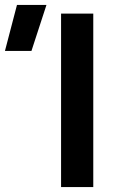

<svg xmlns="http://www.w3.org/2000/svg" viewBox="-158 -755 484 775"><path d="M88.5 0V-700H218.5V0ZM-138 -549.5 -89.5 -735H29.5L-31 -549.5Z"/></svg>

Font: Geologica Thin Roman Medium
Style: Regular
Weight: 500
Version: Version 1.010;gftools[0.9.28]